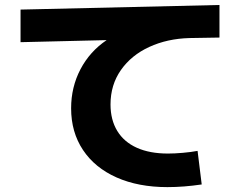

<svg xmlns="http://www.w3.org/2000/svg" viewBox="-20 -727 978 771"><path d="M265.6 -292Q265.6 -377.4 303.2 -449Q340.8 -520.5 408.2 -565.9L62.5 -557.6V-688.5L861.3 -707V-576.2L741.2 -574.2Q651.9 -571.8 579.6 -538.6Q507.3 -505.4 465.6 -445.8Q423.8 -386.2 423.8 -307.6Q423.8 -245.6 450.9 -201.2Q478 -156.7 529.8 -133.5Q581.5 -110.4 654.3 -110.4Q681.2 -110.4 714.1 -113.3Q747.1 -116.2 773.4 -121.1L790 13.7Q717.8 24.4 652.3 24.4Q535.6 24.4 448.2 -14.4Q360.8 -53.2 313.2 -124.8Q265.6 -196.3 265.6 -292Z"/></svg>

Font: Pretendard ExtraBold
Style: Regular
Weight: 800
Designer: Base glyphs from Inter by Rasmus Andersson; Hangeul glyphs from Noto Sans CJK(Source Han Sans) by Jang Soo-young and Kan
Foundry: Kil Hyung-jin
Version: Version 1.309